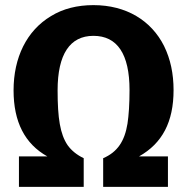

<svg xmlns="http://www.w3.org/2000/svg" viewBox="-20 -730 731 750"><path d="M345 -710C282 -710 226 -696 179 -667C84 -610 33 -505 33 -377C33 -254 77 -168 165 -119H54V0H307V-112C280 -125 259 -142 244 -163C215 -206 205 -268 205 -377C205 -518 253 -590 345 -590C438 -590 486 -519 486 -378C486 -324 483 -280 478 -247C467 -179 439 -136 383 -112V0H636V-119H523C614 -170 658 -254 658 -378C658 -442 646 -499 621 -550C571 -650 473 -710 345 -710Z"/></svg>

Font: Fira Sans
Style: Bold
Weight: 700
Designer: Carrois Corporate & Edenspiekermann AG
Foundry: Carrois Corporate GbR & Edenspiekermann AG
Version: Version 4.203